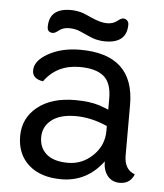

<svg xmlns="http://www.w3.org/2000/svg" viewBox="-49 -696 637 748"><g transform="rotate(5 269.0 -322.0)"><path d="M248 -501Q460 -501 460 -304V-106Q460 -51 502 -36Q487 2 446 2Q416 2 398.5 -19.5Q381 -41 381 -76Q318 8 218 8Q137 8 90.5 -33.5Q44 -75 44 -145.5Q44 -216 98.5 -260Q153 -304 246 -304Q302 -304 340 -292Q371 -281 377 -278V-322Q377 -383 346 -408.5Q315 -434 252 -434Q163 -434 114 -366Q72 -372 72 -405Q72 -443 124 -472Q176 -501 248 -501ZM377 -214Q314 -242 253 -242Q192 -242 159 -216Q126 -190 126 -148.5Q126 -107 154.5 -82.5Q183 -58 238.5 -58Q294 -58 335.5 -98Q377 -138 377 -195ZM136 -557Q114 -557 114 -579Q114 -652 198 -652Q213 -652 222.5 -650Q232 -648 235.5 -647.5Q239 -647 247 -644Q255 -641 257 -640Q259 -639 269.5 -634.5Q280 -630 282 -629Q318 -613 342 -613Q366 -613 381 -625Q396 -637 404.5 -637Q413 -637 419.5 -631Q426 -625 426 -615Q426 -542 342 -542Q327 -542 317.5 -544Q308 -546 304.5 -546.5Q301 -547 293 -550Q285 -553 283 -554Q281 -555 270.5 -559.5Q260 -564 241 -572.5Q222 -581 198 -581Q174 -581 159 -569Q144 -557 136 -557Z"/></g></svg>

Font: Merge One
Style: Regular
Weight: 400
Designer: Kosal Sen
Foundry: Philatype
Version: Version 1.001